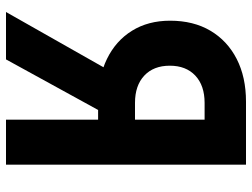

<svg xmlns="http://www.w3.org/2000/svg" viewBox="-120 -720 840 640"><g transform="rotate(90 300.0 -400.0)"><path d="M379 0V-307H319Q237 -307 176.5 -336.5Q116 -366 82.5 -420Q49 -474 49 -547Q49 -625 82.5 -681.5Q116 -738 176.5 -769Q237 -800 319 -800H529V0ZM20 0 211 -337H363L178 0ZM323 -430H379V-662H323Q265 -662 232 -631Q199 -600 199 -546Q199 -492 232 -461Q265 -430 323 -430Z"/></g></svg>

Font: Martian Mono Condensed SemiBold
Style: Regular
Weight: 600
Width: 3
Designer: Roman Shamin
Foundry: Evil Martians
Version: Version 1.000